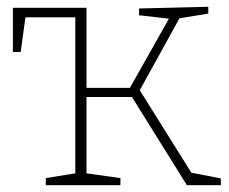

<svg xmlns="http://www.w3.org/2000/svg" viewBox="-20 -546 674 566"><path d="M392 -280 544 -37 631 -20V0H531L369 -260H235V-35L335 -21V0H115V-21L202 -35V-495H55L41 -393H18V-523H235V-287H363L478 -491L390 -501V-521L594 -526V-506L509 -492Z"/></svg>

Font: Bitter Pro ExtraLight
Style: Regular
Weight: 275
Designer: Sol Matas, and Bitter project Authors
Foundry: Sol Matas
Version: Version 1.010